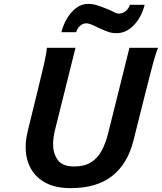

<svg xmlns="http://www.w3.org/2000/svg" viewBox="-20 -950 829 982"><path d="M642.1 -705.6H788.6Q776.4 -676.8 762 -623.5Q747.6 -570.3 729 -495.6L662.1 -229.5Q632.3 -111.8 553.5 -49.8Q474.6 12.2 340.8 12.2Q264.6 12.2 213.6 -14.9Q162.6 -42 137 -89.4Q111.3 -136.7 111.3 -197.3Q111.3 -235.8 121.6 -278.3L174.8 -495.6Q192.4 -566.9 205.1 -621.8Q217.8 -676.8 219.7 -705.6H366.2L261.2 -284.7Q256.8 -266.6 254.2 -248Q251.5 -229.5 251.5 -212.4Q251.5 -165 275.4 -131.8Q299.3 -98.6 358.9 -98.6Q412.1 -98.6 445.8 -119.9Q479.5 -141.1 500.2 -179.9Q521 -218.8 533.7 -270.5ZM369.6 -785.2H293.9Q303.7 -823.7 323.5 -856.7Q343.3 -889.6 370.6 -909.9Q397.9 -930.2 430.2 -930.2Q454.1 -930.2 477.1 -922.9Q500 -915.5 526.4 -904.8Q548.3 -896 562.5 -888.2Q576.7 -880.4 590.3 -880.4Q606.9 -880.4 623 -893.8Q639.2 -907.2 644 -925.3H719.7Q704.1 -862.8 664.8 -821.5Q625.5 -780.3 575.7 -780.3Q553.2 -780.3 533.9 -786.9Q514.6 -793.5 491.7 -804.2Q469.2 -815.4 451.7 -823Q434.1 -830.6 419.9 -830.6Q403.8 -830.6 389.4 -817.9Q375 -805.2 369.6 -785.2Z"/></svg>

Font: Andika
Style: Bold Italic
Weight: 700
Italic angle: -14°
Designer: Victor Gaultney, Annie Olsen, Julie Remington, Don Collingsworth, Eric Hays, Becca Hirsbrunner
Foundry: SIL International
Version: Version 6.101